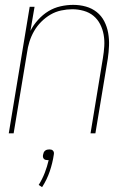

<svg xmlns="http://www.w3.org/2000/svg" viewBox="-20 -548 540 789"><path d="M16 0 102 -520H122L105 -421Q117 -445 136.5 -466.5Q156 -488 179 -502Q202 -516 228.5 -522Q255 -528 281 -528Q308 -528 333 -521Q358 -514 377.5 -498.5Q397 -483 408.5 -460.5Q420 -438 424.5 -412.5Q429 -387 428 -360.5Q427 -334 423 -307L372 0H352L403 -310Q407 -334 408.5 -358Q410 -382 406 -405Q402 -428 391.5 -448.5Q381 -469 364 -483Q347 -497 324 -503.5Q301 -510 277 -510Q255 -510 231.5 -505Q208 -500 187.5 -488Q167 -476 149.5 -458.5Q132 -441 120 -420Q108 -399 101 -376.5Q94 -354 91 -331L36 0ZM153 221 139 212Q154 188 164 162Q174 136 180 110H176Q172 110 167.5 109Q163 108 160 104.5Q157 101 156.5 96.5Q156 92 157 88Q158 83 159.5 79Q161 75 165 71.5Q169 68 174 67Q179 66 183 66Q187 66 191 67Q195 68 198 71.5Q201 75 201.5 79Q202 83 201 88Q196 122 184.5 156Q173 190 153 221Z"/></svg>

Font: Iosevka Term Curly Thin
Style: Italic
Weight: 100
Italic angle: -9°
Designer: Belleve Invis
Foundry: Belleve Invis
Version: Version 32.3.0